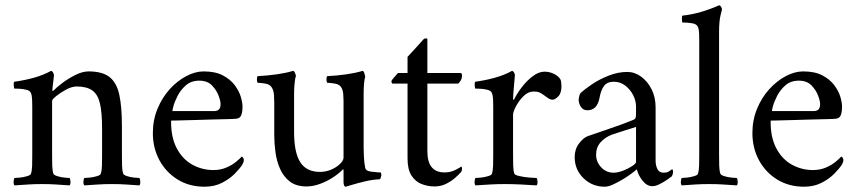

<svg xmlns="http://www.w3.org/2000/svg" viewBox="-20 -698 3245 726"><path d="M315 -428Q368 -428 395 -406Q422 -384 431.5 -338Q441 -292 441 -221V-113Q441 -91 441.5 -72Q442 -53 446 -41Q448 -36 460.5 -32Q473 -28 487 -26.5Q501 -25 507 -25Q510 -21 510.5 -11Q511 -1 507 3Q477 1 454.5 -0.5Q432 -2 403 -2Q375 -2 352 -0.5Q329 1 299 3Q295 -1 295.5 -11Q296 -21 299 -25Q305 -25 319.5 -26.5Q334 -28 347 -32Q360 -36 361 -41Q365 -53 365.5 -72Q366 -91 366 -113V-211Q366 -272 358 -306.5Q350 -341 329 -356Q308 -371 270 -371Q252 -371 230.5 -359.5Q209 -348 193 -335Q177 -322 177 -317V-113Q177 -91 177.5 -72Q178 -53 182 -41Q184 -36 196.5 -32Q209 -28 223 -26.5Q237 -25 243 -25Q246 -21 246.5 -11Q247 -1 243 3Q213 1 190.5 -0.5Q168 -2 139 -2Q111 -2 88 -0.5Q65 1 35 3Q31 -1 31.5 -11Q32 -21 35 -25Q41 -25 55.5 -26.5Q70 -28 83 -32Q96 -36 97 -41Q101 -53 101.5 -72Q102 -91 102 -113V-291Q102 -301 101.5 -319Q101 -337 97 -346Q94 -355 80 -358.5Q66 -362 52 -362.5Q38 -363 34 -363Q33 -365 32 -375Q31 -385 34 -389Q72 -394 108 -404Q144 -414 173 -430Q177 -430 180.5 -424Q184 -418 184 -414Q184 -411 182.5 -398.5Q181 -386 179.5 -374Q178 -362 178 -358Q178 -354 180 -354Q181 -354 183 -356Q193 -367 215.5 -384Q238 -401 265 -414.5Q292 -428 315 -428Z M627 -242Q626 -180 648 -138Q670 -96 707 -75.5Q744 -55 787 -55Q814 -55 836 -64.5Q858 -74 873 -86.5Q888 -99 894 -106Q895 -106 898.5 -102.5Q902 -99 902 -93Q902 -85 896 -75Q887 -61 868 -41.5Q849 -22 820 -7Q791 8 753 8Q696 8 652 -19Q608 -46 583 -92Q558 -138 558 -195Q558 -244 575.5 -286.5Q593 -329 621.5 -360.5Q650 -392 684 -410Q718 -428 750 -428Q794 -428 822.5 -413Q851 -398 867.5 -376Q884 -354 890.5 -332Q897 -310 897 -295Q897 -274 892 -262Q887 -250 873 -249Q864 -248 837.5 -247.5Q811 -247 777 -246Q743 -245 710 -244Q677 -243 654 -242.5Q631 -242 627 -242ZM632 -278H791Q800 -278 806.5 -283Q813 -288 814 -301Q815 -313 807 -335Q799 -357 781.5 -375Q764 -393 734 -393Q703 -393 683 -375.5Q663 -358 651.5 -335.5Q640 -313 635.5 -295.5Q631 -278 632 -278Z M1279 -312Q1279 -313 1279 -316Q1279 -326 1278 -340.5Q1277 -355 1272 -365Q1265 -379 1246 -382Q1227 -385 1217 -385Q1215 -387 1214.5 -396.5Q1214 -406 1217 -410Q1255 -412 1290 -417Q1325 -422 1351 -430Q1355 -430 1358 -420Q1361 -410 1361 -406Q1358 -400 1356.5 -382Q1355 -364 1355 -343V-138Q1355 -130 1356 -106.5Q1357 -83 1361 -63Q1364 -51 1383.5 -49Q1403 -47 1413 -46Q1418 -46 1419 -46Q1421 -45 1421.5 -41Q1422 -37 1422 -35Q1422 -34 1420 -27Q1418 -20 1414 -20Q1389 -19 1359.5 -12Q1330 -5 1309 1.5Q1288 8 1287 8Q1283 8 1281 2.5Q1279 -3 1279 -8V-53Q1279 -57 1278 -57.5Q1277 -58 1277 -58Q1264 -44 1241 -28.5Q1218 -13 1191 -3Q1164 7 1139 7Q1100 7 1076 -11.5Q1052 -30 1039 -59.5Q1026 -89 1021.5 -123Q1017 -157 1017 -188V-312Q1017 -322 1016 -338Q1015 -354 1009 -365Q1002 -379 983 -382Q964 -385 954 -385Q952 -387 951.5 -396.5Q951 -406 954 -410Q992 -412 1027 -417Q1062 -422 1088 -430Q1092 -430 1095.5 -422Q1099 -414 1099 -410Q1096 -404 1094 -384Q1092 -364 1092 -343V-199Q1092 -121 1115.5 -84.5Q1139 -48 1190 -48Q1212 -48 1232 -56.5Q1252 -65 1265.5 -78Q1279 -91 1279 -102Z M1596 -422H1722Q1727 -422 1727 -411Q1727 -396 1713 -382H1596V-126Q1596 -46 1661 -46Q1683 -46 1701 -55Q1719 -64 1724 -68Q1727 -67 1727 -62Q1727 -51 1723 -47Q1716 -39 1701.5 -26Q1687 -13 1667 -3Q1647 7 1623 7Q1598 7 1574.5 -2Q1551 -11 1536 -34Q1521 -57 1521 -99V-382H1464Q1462 -382 1461 -385.5Q1460 -389 1460 -391Q1460 -393 1466 -400.5Q1472 -408 1478.5 -415Q1485 -422 1485 -422H1521V-483Q1531 -494 1544.5 -508.5Q1558 -523 1569 -535.5Q1580 -548 1581 -549Q1585 -553 1590.5 -553Q1596 -553 1596 -550Z M2039 -427Q2058 -427 2075 -418.5Q2092 -410 2099 -398Q2101 -394 2102 -387Q2103 -380 2103 -372Q2103 -345 2090.5 -333Q2078 -321 2070 -321Q2060 -321 2051 -328Q2042 -335 2034 -340Q2027 -345 2019.5 -348.5Q2012 -352 1998 -352Q1977 -352 1959.5 -334.5Q1942 -317 1931 -296Q1920 -275 1920 -264V-113Q1920 -91 1920.5 -72Q1921 -53 1925 -41Q1927 -36 1945 -32Q1963 -28 1983 -26.5Q2003 -25 2009 -25Q2012 -21 2012.5 -11Q2013 -1 2009 3Q1979 1 1948 -0.5Q1917 -2 1888 -2Q1860 -2 1834 -0.5Q1808 1 1778 3Q1774 -1 1774.5 -11Q1775 -21 1778 -25Q1784 -25 1798.5 -26.5Q1813 -28 1826 -32Q1839 -36 1840 -41Q1844 -53 1844.5 -72Q1845 -91 1845 -113V-295Q1845 -305 1844.5 -321Q1844 -337 1840 -346Q1837 -355 1823 -358.5Q1809 -362 1795 -362.5Q1781 -363 1777 -363Q1776 -365 1775 -375Q1774 -385 1777 -389Q1815 -394 1851 -404Q1887 -414 1916 -430Q1920 -430 1923.5 -424Q1927 -418 1927 -414Q1927 -411 1925 -391Q1923 -371 1921.5 -350.5Q1920 -330 1920 -324Q1920 -321 1921.5 -321Q1923 -321 1924 -322Q1934 -343 1952.5 -367.5Q1971 -392 1994 -409.5Q2017 -427 2039 -427Z M2352 -426Q2380 -426 2404.5 -408Q2429 -390 2444 -360Q2459 -330 2459 -292V-91Q2459 -72 2466 -58.5Q2473 -45 2489 -45Q2503 -45 2511 -51Q2519 -57 2521 -58Q2523 -58 2524 -55Q2525 -52 2525 -50Q2525 -39 2520 -31Q2514 -26 2500.5 -17Q2487 -8 2472.5 -1Q2458 6 2447 6Q2426 6 2409.5 -15Q2393 -36 2388 -58Q2384 -54 2369.5 -43Q2355 -32 2336 -20.5Q2317 -9 2298.5 -0.5Q2280 8 2267 8Q2219 8 2186 -24.5Q2153 -57 2153 -104Q2153 -134 2169.5 -155.5Q2186 -177 2202 -183Q2230 -193 2264.5 -204.5Q2299 -216 2329 -227Q2359 -238 2373 -244Q2381 -247 2383 -251.5Q2385 -256 2385 -269V-295Q2385 -317 2374 -338.5Q2363 -360 2344 -374.5Q2325 -389 2301 -389Q2276 -389 2264 -373Q2252 -357 2247 -328Q2238 -281 2201 -281Q2185 -281 2176.5 -294Q2168 -307 2168 -322Q2168 -325 2170 -333.5Q2172 -342 2175 -346Q2190 -360 2218 -379Q2246 -398 2281.5 -412Q2317 -426 2352 -426ZM2300 -45Q2317 -45 2337 -53Q2357 -61 2371 -70.5Q2385 -80 2385 -85V-218Q2366 -212 2337 -203Q2308 -194 2294 -189Q2268 -179 2251 -160Q2234 -141 2234 -113Q2234 -86 2253 -65.5Q2272 -45 2300 -45Z M2624 -545Q2624 -556 2623.5 -571.5Q2623 -587 2619 -596Q2615 -607 2597.5 -610Q2580 -613 2560 -613Q2559 -613 2558.5 -625.5Q2558 -638 2561 -639Q2598 -643 2633 -653.5Q2668 -664 2699 -678Q2703 -678 2706.5 -672.5Q2710 -667 2710 -662Q2710 -662 2704.5 -640Q2699 -618 2699 -577V-113Q2699 -91 2699.5 -72Q2700 -53 2704 -41Q2706 -36 2718.5 -32Q2731 -28 2745.5 -26.5Q2760 -25 2766 -25Q2769 -21 2769.5 -11Q2770 -1 2766 3Q2736 1 2713 -0.5Q2690 -2 2661 -2Q2633 -2 2610.5 -0.5Q2588 1 2558 3Q2554 -1 2554.5 -11Q2555 -21 2558 -25Q2564 -25 2578 -26.5Q2592 -28 2605 -32Q2618 -36 2619 -41Q2623 -53 2623.5 -72Q2624 -91 2624 -113Z M2894 -242Q2893 -180 2915 -138Q2937 -96 2974 -75.5Q3011 -55 3054 -55Q3081 -55 3103 -64.5Q3125 -74 3140 -86.5Q3155 -99 3161 -106Q3162 -106 3165.5 -102.5Q3169 -99 3169 -93Q3169 -85 3163 -75Q3154 -61 3135 -41.5Q3116 -22 3087 -7Q3058 8 3020 8Q2963 8 2919 -19Q2875 -46 2850 -92Q2825 -138 2825 -195Q2825 -244 2842.5 -286.5Q2860 -329 2888.5 -360.5Q2917 -392 2951 -410Q2985 -428 3017 -428Q3061 -428 3089.5 -413Q3118 -398 3134.5 -376Q3151 -354 3157.5 -332Q3164 -310 3164 -295Q3164 -274 3159 -262Q3154 -250 3140 -249Q3131 -248 3104.5 -247.5Q3078 -247 3044 -246Q3010 -245 2977 -244Q2944 -243 2921 -242.5Q2898 -242 2894 -242ZM2899 -278H3058Q3067 -278 3073.5 -283Q3080 -288 3081 -301Q3082 -313 3074 -335Q3066 -357 3048.5 -375Q3031 -393 3001 -393Q2970 -393 2950 -375.5Q2930 -358 2918.5 -335.5Q2907 -313 2902.5 -295.5Q2898 -278 2899 -278Z"/></svg>

Font: Amiri Quran
Style: Regular
Weight: 400
Designer: Khaled Hosny
Version: Version 0.117